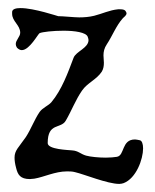

<svg xmlns="http://www.w3.org/2000/svg" viewBox="-20 -445 384 475"><path d="M275 10C279 10 283 9 286 8C317 -4 334 -51 334 -78C334 -89 331 -97 326 -98C321 -99 317 -100 314 -100C280 -100 289 -60 269 -57C262 -56 253 -55 242 -55C224 -55 204 -57 193 -60C179 -64 174 -72 158 -73C150 -74 98 -75 98 -91C98 -143 131 -125 143 -147C157 -171 167 -198 183 -221C196 -240 219 -248 232 -268C236 -275 237 -282 237 -290C237 -296 236 -302 236 -308C236 -317 238 -326 244 -335C258 -356 267 -381 284 -400C287 -403 293 -407 293 -412C293 -413 293 -414 292 -415C290 -421 284 -422 278 -422H272C251 -420 233 -411 213 -406C201 -403 188 -402 176 -402C164 -402 136 -405 124 -405C123 -405 64 -425 31 -425C20 -425 11 -423 10 -416V-411C10 -392 30 -383 30 -364C30 -354 19 -346 19 -336C19 -333 20 -330 22 -327C26 -323 30 -321 34 -321C53 -321 74 -361 78 -363C85 -366 111 -369 137 -369C165 -369 193 -365 197 -354C198 -351 199 -348 199 -346C199 -326 168 -318 162 -302C148 -265 133 -223 107 -192C99 -183 86 -179 78 -168C65 -149 57 -126 44 -106C26 -80 16 -73 16 -55C16 -48 17 -40 20 -29C24 -13 30 -2 54 -2C58 -2 61 -3 65 -3C89 -7 116 -21 146 -21C152 -21 159 -21 166 -19C188 -14 246 10 275 10Z"/></svg>

Font: Ancial
Style: Regular
Weight: 400
Designer: Daytona Mess (Anne-Dauphine Borione)
Foundry: Daytona Mess (Anne-Dauphine Borione)
Version: Version 1.000;Glyphs 3.2 (3192)